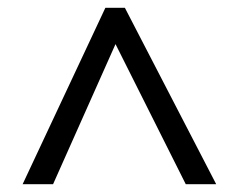

<svg xmlns="http://www.w3.org/2000/svg" viewBox="-20 -739 612 492"><path d="M38 -267 250 -719H300L534 -267H456L276 -626L116 -267Z"/></svg>

Font: Noto Sans Old Sogdian
Style: Regular
Weight: 400
Designer: Monotype Design Team
Foundry: Monotype Imaging Inc.
Version: Version 2.002; ttfautohint (v1.8.4.7-5d5b)